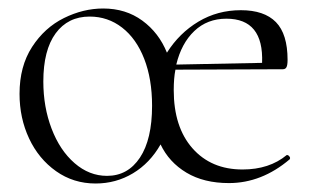

<svg xmlns="http://www.w3.org/2000/svg" viewBox="-20 -419 737 452"><path d="M656 -54Q659 -54 661.5 -50.5Q664 -47 662 -44Q596 12 519 12Q460 12 419 -12.5Q378 -37 358 -79Q333 -35 293 -11Q253 13 205 13Q153 13 112 -16Q71 -45 48.5 -93Q26 -141 26 -198Q26 -263 55.5 -308.5Q85 -354 130.5 -376.5Q176 -399 223 -399Q276 -399 315 -370.5Q354 -342 373 -295Q402 -341 447 -368Q492 -395 547 -395Q602 -395 629.5 -367Q657 -339 657 -278Q657 -266 654.5 -261Q652 -256 646 -256L393 -255Q389 -235 389 -207Q389 -120 433 -70Q477 -20 551 -20Q614 -20 655 -54ZM338 -170Q338 -233 319.5 -280.5Q301 -328 267.5 -354Q234 -380 191 -380Q140 -380 111 -340.5Q82 -301 82 -227Q82 -167 101.5 -116Q121 -65 155.5 -35Q190 -5 232 -5Q281 -5 309.5 -48Q338 -91 338 -170ZM395 -267 597 -271Q601 -375 513 -375Q468 -375 437.5 -346Q407 -317 395 -267Z"/></svg>

Font: Cormorant Garamond Light
Style: Regular
Weight: 300
Designer: Christian Thalmann (Catharsis Fonts)
Version: Version 3.000